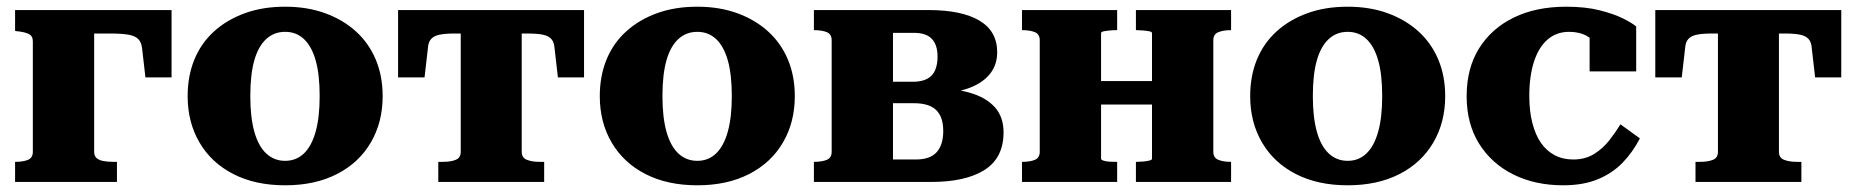

<svg xmlns="http://www.w3.org/2000/svg" viewBox="-20 -543 5537 573"><path d="M78 -90V-420Q78 -436 65 -442Q52 -448 29 -450L25 -451V-513H261V-90Q261 -78 268 -71.5Q275 -65 288 -62.5Q301 -60 318 -60H329V0H25V-60H26Q49 -60 63.5 -66Q78 -72 78 -90ZM184 -443V-513H492V-312H414L404 -399Q402 -417 392.5 -426.5Q383 -436 363 -439.5Q343 -443 309 -443Z M1122 -256Q1122 -178 1086.5 -117.5Q1051 -57 985.5 -23.5Q920 10 831 10Q742 10 676.5 -23.5Q611 -57 575.5 -117.5Q540 -178 540 -256Q540 -316 560 -365Q580 -414 618.5 -449Q657 -484 710.5 -503.5Q764 -523 831 -523Q897 -523 950.5 -503.5Q1004 -484 1042.5 -449Q1081 -414 1101.5 -365Q1122 -316 1122 -256ZM727 -256Q727 -193 739 -150Q751 -107 774.5 -85Q798 -63 831 -63Q864 -63 887 -85Q910 -107 922 -150Q934 -193 934 -256Q934 -321 922 -363Q910 -405 887 -426.5Q864 -448 831 -448Q798 -448 774.5 -426.5Q751 -405 739 -363Q727 -321 727 -256Z M1446 -443V-513H1723V-312H1645L1635 -399Q1634 -417 1625.5 -426.5Q1617 -436 1600 -439.5Q1583 -443 1554 -443ZM1446 -443H1338Q1309 -443 1292 -439.5Q1275 -436 1266.5 -426.5Q1258 -417 1257 -399L1247 -312H1168V-513H1446ZM1537 -90Q1537 -72 1552.5 -66Q1568 -60 1590 -60H1604V0H1288V-60H1302Q1325 -60 1340 -66Q1355 -72 1355 -90V-513H1537Z M2352 -256Q2352 -178 2316.5 -117.5Q2281 -57 2215.5 -23.5Q2150 10 2061 10Q1972 10 1906.5 -23.5Q1841 -57 1805.5 -117.5Q1770 -178 1770 -256Q1770 -316 1790 -365Q1810 -414 1848.5 -449Q1887 -484 1940.5 -503.5Q1994 -523 2061 -523Q2127 -523 2180.5 -503.5Q2234 -484 2272.5 -449Q2311 -414 2331.5 -365Q2352 -316 2352 -256ZM1957 -256Q1957 -193 1969 -150Q1981 -107 2004.5 -85Q2028 -63 2061 -63Q2094 -63 2117 -85Q2140 -107 2152 -150Q2164 -193 2164 -256Q2164 -321 2152 -363Q2140 -405 2117 -426.5Q2094 -448 2061 -448Q2028 -448 2004.5 -426.5Q1981 -405 1969 -363Q1957 -321 1957 -256Z M2409 -513H2751Q2850 -513 2903 -481.5Q2956 -450 2956 -387Q2956 -347 2931.5 -319Q2907 -291 2862.5 -277Q2818 -263 2756 -263L2791 -289V-255L2761 -280Q2827 -280 2875 -266Q2923 -252 2949 -223Q2975 -194 2975 -148Q2975 -72 2918.5 -36Q2862 0 2759 0H2409V-60H2410Q2433 -60 2447.5 -66Q2462 -72 2462 -90V-423Q2462 -441 2447.5 -447Q2433 -453 2410 -453H2409ZM2645 -67H2713Q2756 -67 2775.5 -89Q2795 -111 2795 -152Q2795 -194 2774 -214.5Q2753 -235 2707 -235H2612V-299H2705Q2731 -299 2747.5 -308Q2764 -317 2771 -334Q2778 -351 2778 -374Q2778 -409 2761 -427Q2744 -445 2707 -445H2645Z M3083 -90V-423Q3083 -441 3068.5 -447Q3054 -453 3031 -453H3030V-513H3314V-453H3311Q3302 -453 3291.5 -452Q3281 -451 3273.5 -449.5Q3266 -448 3266 -444V-69Q3266 -66 3273.5 -63.5Q3281 -61 3291.5 -60.5Q3302 -60 3311 -60H3314V0H3030V-60H3031Q3054 -60 3068.5 -66Q3083 -72 3083 -90ZM3418 -69V-444Q3418 -448 3410.5 -449.5Q3403 -451 3392 -452Q3381 -453 3373 -453H3370V-513H3654V-453H3653Q3631 -453 3616 -447Q3601 -441 3601 -423V-90Q3601 -72 3616 -66Q3631 -60 3653 -60H3654V0H3370V-60H3373Q3381 -60 3392 -61Q3403 -62 3410.5 -64Q3418 -66 3418 -69ZM3199 -231V-301H3490V-231Z M4293 -256Q4293 -178 4257.5 -117.5Q4222 -57 4156.5 -23.5Q4091 10 4002 10Q3913 10 3847.5 -23.5Q3782 -57 3746.5 -117.5Q3711 -178 3711 -256Q3711 -316 3731 -365Q3751 -414 3789.5 -449Q3828 -484 3881.5 -503.5Q3935 -523 4002 -523Q4068 -523 4121.5 -503.5Q4175 -484 4213.5 -449Q4252 -414 4272.5 -365Q4293 -316 4293 -256ZM3898 -256Q3898 -193 3910 -150Q3922 -107 3945.5 -85Q3969 -63 4002 -63Q4035 -63 4058 -85Q4081 -107 4093 -150Q4105 -193 4105 -256Q4105 -321 4093 -363Q4081 -405 4058 -426.5Q4035 -448 4002 -448Q3969 -448 3945.5 -426.5Q3922 -405 3910 -363Q3898 -321 3898 -256Z M4675 -67Q4711 -67 4737.5 -83.5Q4764 -100 4783 -124.5Q4802 -149 4816 -172L4874 -130Q4853 -89 4822.5 -57.5Q4792 -26 4748.5 -8Q4705 10 4645 10Q4561 10 4496 -22.5Q4431 -55 4394 -114.5Q4357 -174 4357 -256Q4357 -339 4394 -398.5Q4431 -458 4497.5 -490.5Q4564 -523 4654 -523Q4711 -523 4753 -512.5Q4795 -502 4822.5 -488.5Q4850 -475 4863 -464V-330H4724V-459Q4737 -457 4744.5 -450.5Q4752 -444 4755.5 -435.5Q4759 -427 4757.5 -418Q4756 -409 4750 -403Q4738 -423 4716 -435.5Q4694 -448 4663 -448Q4625 -448 4598.5 -425Q4572 -402 4558 -359Q4544 -316 4544 -256Q4544 -212 4553 -176.5Q4562 -141 4578.5 -117Q4595 -93 4619.5 -80Q4644 -67 4675 -67Z M5198 -443V-513H5475V-312H5397L5387 -399Q5386 -417 5377.5 -426.5Q5369 -436 5352 -439.5Q5335 -443 5306 -443ZM5198 -443H5090Q5061 -443 5044 -439.5Q5027 -436 5018.5 -426.5Q5010 -417 5009 -399L4999 -312H4920V-513H5198ZM5289 -90Q5289 -72 5304.5 -66Q5320 -60 5342 -60H5356V0H5040V-60H5054Q5077 -60 5092 -66Q5107 -72 5107 -90V-513H5289Z"/></svg>

Font: Roboto Serif 36pt
Style: Bold
Weight: 700
Version: Version 1.008